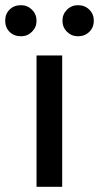

<svg xmlns="http://www.w3.org/2000/svg" viewBox="-68 -721 382 741"><path d="M172 0H73V-507H172ZM233 -581Q208 -581 190.5 -598.5Q173 -616 173 -641Q173 -666 190.5 -683.5Q208 -701 233 -701Q259 -701 276.5 -684Q294 -667 294 -641Q294 -615 276.5 -598Q259 -581 233 -581ZM13 -581Q-14 -581 -31 -598Q-48 -615 -48 -641Q-48 -667 -31 -684Q-14 -701 13 -701Q38 -701 55.5 -683.5Q73 -666 73 -641Q73 -616 55.5 -598.5Q38 -581 13 -581Z"/></svg>

Font: Hind Siliguri Medium
Style: Regular
Weight: 500
Designer: Jyotish Sonowal
Foundry: Indian Type Foundry
Version: Version 1.001;PS 1.0;hotconv 1.0.86;makeotf.lib2.5.63406; tt